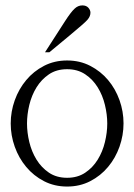

<svg xmlns="http://www.w3.org/2000/svg" viewBox="-20 -682 494 708"><path d="M162.1 -489.3H146L219.2 -603Q230.5 -620.6 239.3 -632.1Q248 -643.6 254.9 -649.9Q267.6 -662.1 283.7 -662.1Q297.9 -662.1 305.7 -653.6Q313.5 -645 313.5 -635.3Q313.5 -622.1 303.2 -609.9Q297.9 -603.5 281.2 -588.9Q264.6 -574.2 236.3 -550.8ZM375.5 -226.6Q375.5 -259.8 366.9 -295.2Q358.4 -330.6 340.3 -359.9Q322.3 -389.2 294.2 -408Q266.1 -426.8 227.5 -426.8Q188.5 -426.8 160.6 -408Q132.8 -389.2 114.7 -359.9Q96.7 -330.6 88.1 -295.2Q79.6 -259.8 79.6 -226.6Q79.6 -193.4 88.1 -158Q96.7 -122.6 114.7 -93.3Q132.8 -64 160.6 -45.2Q188.5 -26.4 227.5 -26.4Q266.1 -26.4 294.2 -45.2Q322.3 -64 340.3 -93.3Q358.4 -122.6 366.9 -158Q375.5 -193.4 375.5 -226.6ZM435.5 -227.1Q435.5 -183.1 420.7 -141.1Q405.8 -99.1 378.4 -66.4Q351.1 -33.7 312.7 -13.9Q274.4 5.9 227.5 5.9Q180.7 5.9 142.3 -13.9Q104 -33.7 76.7 -66.4Q49.3 -99.1 34.4 -140.9Q19.5 -182.6 19.5 -226.6Q19.5 -270.5 34.4 -312.3Q49.3 -354 76.7 -386.7Q104 -419.4 142.3 -439.2Q180.7 -459 227.5 -459Q274.4 -459 312.7 -439.2Q351.1 -419.4 378.4 -387Q405.8 -354.5 420.7 -312.7Q435.5 -271 435.5 -227.1Z"/></svg>

Font: Atsinvsda
Style: Regular
Weight: 400
Designer: Al Webster
Foundry: Al Webster and Michael Everson
Version: Version 2.000